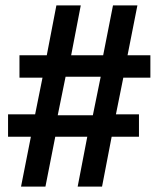

<svg xmlns="http://www.w3.org/2000/svg" viewBox="-20 -695 590 715"><path d="M58.3 0 95 -185.8H10V-269.2H110.8L138.3 -405.8H52.5V-489.2H154.2L190 -675H280.8L245 -489.2H364.2L400.8 -675H491.7L455 -489.2H540V-405.8H439.2L411.7 -269.2H497.5V-185.8H395.8L360 0H269.2L305 -185.8H185.8L149.2 0ZM195 -265.8H325.8L355 -409.2H224.2Z"/></svg>

Font: Funnel Sans Medium
Style: Regular
Weight: 500
Version: Version 1.000; Beta; Release 5; Build 24; ttfautohint (v1.8.